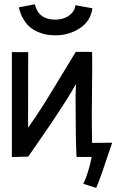

<svg xmlns="http://www.w3.org/2000/svg" viewBox="-20 -745 558 915"><path d="M243.7 -651.4Q282.7 -651.4 309.8 -671.4Q336.9 -691.4 339.4 -720.2L420.4 -705.6Q412.1 -644.5 360.6 -610.6Q309.1 -576.7 243.7 -576.7Q223.1 -576.7 203.9 -579.8Q184.6 -583 162.6 -592Q140.6 -601.1 123.3 -615.5Q106 -629.9 91.3 -654.1Q76.7 -678.2 69.8 -710L146 -724.6Q163.1 -651.4 243.7 -651.4ZM341.3 -498 418.9 -497.6Q418.9 -484.9 419.2 -457.5Q419.4 -430.2 419.4 -416Q419.4 -359.4 418.5 -309.6Q417.5 -259.8 417.5 -204.6Q417.5 -127.9 418.9 -64L514.6 -64.9Q456.1 111.8 438.5 150.4L377 130.9Q401.9 79.6 417 2.9H344.7Q340.3 -80.6 340.3 -260.7Q340.3 -279.3 340.3 -288.1Q340.3 -296.9 340.6 -300.3Q340.8 -303.7 340.8 -305.9Q340.8 -308.1 341.1 -317.6Q341.3 -327.1 341.8 -344.2Q319.3 -303.7 285.6 -251.2Q252 -198.7 228.5 -164.1Q205.1 -129.4 164.8 -71.3Q124.5 -13.2 114.3 1.5L36.6 3.4V-496.6H114.3Q114.3 -470.2 114 -336.4Q113.8 -202.6 113.8 -136.2Q153.8 -192.4 189.2 -248.8Q224.6 -305.2 268.8 -378.9Q313 -452.6 341.3 -498Z"/></svg>

Font: Fantasque Sans Mono
Style: Regular
Weight: 400
Monospace: yes
Designer: Jany Belluz
Version: Version 1.8.0 ; ttfautohint (v1.8.2)